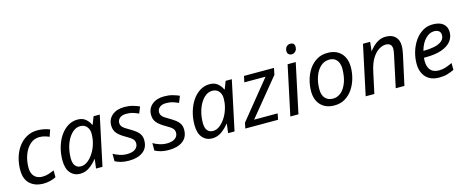

<svg xmlns="http://www.w3.org/2000/svg" viewBox="-39 -1369 4876 2011"><g transform="rotate(-15 2398.5 -363.0)"><path d="M247 10Q158 10 103 -40Q48 -90 48 -190Q48 -262 67.5 -326.5Q87 -391 123.5 -440Q160 -489 212 -517.5Q264 -546 328 -546Q363 -546 398 -539Q433 -532 461 -520L436 -447Q416 -456 388.5 -464Q361 -472 329 -472Q272 -472 229 -433.5Q186 -395 162 -331Q138 -267 138 -191Q138 -130 169.5 -96.5Q201 -63 256 -63Q291 -63 322.5 -73Q354 -83 385 -96V-22Q357 -8 322.5 1Q288 10 247 10Z M646 10Q582 10 541.5 -36.5Q501 -83 501 -173Q501 -248 520.5 -315.5Q540 -383 575 -434.5Q610 -486 658 -516Q706 -546 764 -546Q817 -546 850 -518Q883 -490 899 -453H904L936 -536H1003L889 0H819L832 -99H828Q794 -55 748 -22.5Q702 10 646 10ZM675 -63Q712 -63 747.5 -90Q783 -117 812 -163Q841 -209 856 -266Q864 -295 866.5 -319.5Q869 -344 869 -365Q869 -412 843 -442Q817 -472 773 -472Q734 -472 701 -447.5Q668 -423 643 -380.5Q618 -338 604.5 -284Q591 -230 591 -171Q591 -117 613 -90Q635 -63 675 -63Z M1176 10Q1127 10 1090.5 0.5Q1054 -9 1026 -24V-105Q1052 -89 1091.5 -75.5Q1131 -62 1173 -62Q1232 -62 1263 -85.5Q1294 -109 1294 -146Q1294 -175 1275 -194.5Q1256 -214 1204 -243Q1147 -275 1118 -309Q1089 -343 1089 -394Q1089 -462 1138.5 -504Q1188 -546 1271 -546Q1320 -546 1361.5 -534.5Q1403 -523 1433 -509L1405 -439Q1379 -451 1347 -461.5Q1315 -472 1271 -472Q1228 -472 1202.5 -451.5Q1177 -431 1177 -399Q1177 -373 1194.5 -353.5Q1212 -334 1265 -305Q1299 -285 1326 -265Q1353 -245 1368.5 -219Q1384 -193 1384 -155Q1384 -74 1327.5 -32Q1271 10 1176 10Z M1608 10Q1559 10 1522.5 0.5Q1486 -9 1458 -24V-105Q1484 -89 1523.5 -75.5Q1563 -62 1605 -62Q1664 -62 1695 -85.5Q1726 -109 1726 -146Q1726 -175 1707 -194.5Q1688 -214 1636 -243Q1579 -275 1550 -309Q1521 -343 1521 -394Q1521 -462 1570.5 -504Q1620 -546 1703 -546Q1752 -546 1793.5 -534.5Q1835 -523 1865 -509L1837 -439Q1811 -451 1779 -461.5Q1747 -472 1703 -472Q1660 -472 1634.5 -451.5Q1609 -431 1609 -399Q1609 -373 1626.5 -353.5Q1644 -334 1697 -305Q1731 -285 1758 -265Q1785 -245 1800.5 -219Q1816 -193 1816 -155Q1816 -74 1759.5 -32Q1703 10 1608 10Z M2078 10Q2014 10 1973.5 -36.5Q1933 -83 1933 -173Q1933 -248 1952.5 -315.5Q1972 -383 2007 -434.5Q2042 -486 2090 -516Q2138 -546 2196 -546Q2249 -546 2282 -518Q2315 -490 2331 -453H2336L2368 -536H2435L2321 0H2251L2264 -99H2260Q2226 -55 2180 -22.5Q2134 10 2078 10ZM2107 -63Q2144 -63 2179.5 -90Q2215 -117 2244 -163Q2273 -209 2288 -266Q2296 -295 2298.5 -319.5Q2301 -344 2301 -365Q2301 -412 2275 -442Q2249 -472 2205 -472Q2166 -472 2133 -447.5Q2100 -423 2075 -380.5Q2050 -338 2036.5 -284Q2023 -230 2023 -171Q2023 -117 2045 -90Q2067 -63 2107 -63Z M2438 0 2450 -60 2783 -470H2553L2567 -536H2892L2878 -465L2551 -66H2806L2793 0Z M3111 -625Q3090 -625 3076.5 -637.5Q3063 -650 3063 -672Q3063 -698 3078.5 -717Q3094 -736 3122 -736Q3168 -736 3168 -691Q3168 -660 3150 -642.5Q3132 -625 3111 -625ZM2926 0 3040 -536H3128L3014 0Z M3404 8Q3311 8 3257.5 -47.5Q3204 -103 3204 -198Q3204 -260 3221 -321Q3238 -382 3271.5 -432Q3305 -482 3355.5 -512.5Q3406 -543 3472 -543Q3566 -543 3619 -487.5Q3672 -432 3672 -336Q3672 -275 3655 -214Q3638 -153 3604.5 -103Q3571 -53 3521 -22.5Q3471 8 3404 8ZM3409 -65Q3457 -65 3496 -98.5Q3535 -132 3558.5 -195Q3582 -258 3582 -346Q3582 -376 3571.5 -404.5Q3561 -433 3537 -451.5Q3513 -470 3473 -470Q3418 -470 3377.5 -432.5Q3337 -395 3315 -332.5Q3293 -270 3293 -195Q3293 -133 3323.5 -99Q3354 -65 3409 -65Z M3743 0 3858 -539H3936L3925 -440H3926Q3945 -465 3970.5 -490Q3996 -515 4030 -532Q4064 -549 4107 -549Q4172 -549 4208.5 -513.5Q4245 -478 4245 -414Q4245 -391 4241.5 -367Q4238 -343 4234 -325L4163 0H4069L4141 -337Q4146 -360 4148.5 -375.5Q4151 -391 4151 -405Q4151 -469 4083 -469Q4050 -469 4011.5 -446Q3973 -423 3939.5 -371Q3906 -319 3887 -231L3837 0Z M4540 10Q4447 10 4396.5 -44.5Q4346 -99 4346 -192Q4346 -256 4364.5 -318.5Q4383 -381 4418 -432.5Q4453 -484 4502.5 -515Q4552 -546 4614 -546Q4690 -546 4728.5 -513Q4767 -480 4767 -421Q4767 -369 4734.5 -326Q4702 -283 4633 -257.5Q4564 -232 4454 -232H4437Q4436 -223 4435.5 -213Q4435 -203 4435 -195Q4435 -134 4465 -98.5Q4495 -63 4556 -63Q4594 -63 4628 -74Q4662 -85 4702 -104V-29Q4664 -12 4627.5 -1Q4591 10 4540 10ZM4457 -303Q4517 -303 4568 -313.5Q4619 -324 4650 -348.5Q4681 -373 4681 -414Q4681 -440 4663.5 -456.5Q4646 -473 4609 -473Q4561 -473 4516.5 -428.5Q4472 -384 4450 -303Z"/></g></svg>

Font: Noto Sans
Style: Italic
Weight: 400
Italic angle: -12°
Designer: Monotype Design Team
Foundry: Monotype Imaging Inc.
Version: Version 2.013; ttfautohint (v1.8.4.7-5d5b)